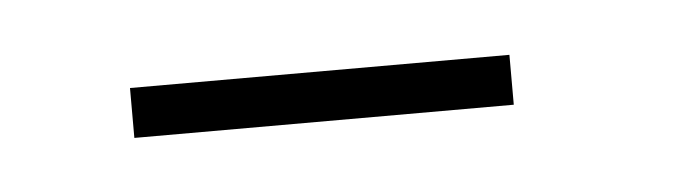

<svg xmlns="http://www.w3.org/2000/svg" viewBox="-22 -708 324 92"><g transform="rotate(-5 140.0 -662.0)"><path d="M41 -650.5H223.5V-674.5H41Z"/></g></svg>

Font: Anybody Condensed Light
Style: Regular
Weight: 300
Width: 3
Designer: Tyler Finck
Foundry: Etcetera Type Company
Version: Version 1.113;gftools[0.9.25]